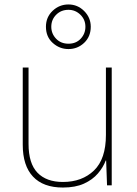

<svg xmlns="http://www.w3.org/2000/svg" viewBox="-20 -831 613 861"><path d="M481 -528V0H460L456 -111H454Q443 -81 419 -53Q395 -25 356.5 -7.5Q318 10 262 10Q174 10 128 -39Q82 -88 82 -182V-528H108V-186Q108 -98 148 -56.5Q188 -15 262 -15Q348 -15 401.5 -66.5Q455 -118 455 -226V-528ZM287 -611Q247 -611 216.5 -638.5Q186 -666 186 -711Q186 -754 216 -782.5Q246 -811 287 -811Q328 -811 357.5 -781.5Q387 -752 387 -711Q387 -667 357.5 -639Q328 -611 287 -611ZM287 -635Q321 -635 342 -657.5Q363 -680 363 -711Q363 -743 340.5 -765Q318 -787 287 -787Q254 -787 232 -765Q210 -743 210 -711Q210 -680 231.5 -657.5Q253 -635 287 -635Z"/></svg>

Font: Noto Sans Thin
Style: Regular
Weight: 100
Designer: Monotype Design Team
Foundry: Monotype Imaging Inc.
Version: Version 2.007